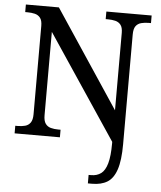

<svg xmlns="http://www.w3.org/2000/svg" viewBox="-62 -767 887 1060"><g transform="rotate(5 381.5 -237.0)"><path d="M465 240V193H479Q511 193 533.5 176.5Q556 160 567.5 119.5Q579 79 579 9V0L194 -576V-114Q194 -83 205 -67.5Q216 -52 235 -47Q254 -42 276 -42H289V0H38V-42H51Q74 -42 92.5 -47Q111 -52 122 -67.5Q133 -83 133 -114V-604Q133 -634 121.5 -648.5Q110 -663 91.5 -667.5Q73 -672 51 -672H38V-714H221L579 -175V-604Q579 -634 567.5 -648.5Q556 -663 537.5 -667.5Q519 -672 497 -672H484V-714H735V-672H722Q700 -672 681 -667Q662 -662 651 -647Q640 -632 640 -600V8Q640 97 623 148Q606 199 572.5 219.5Q539 240 488 240Z"/></g></svg>

Font: Noto Rashi Hebrew
Style: Regular
Weight: 400
Version: Version 1.006